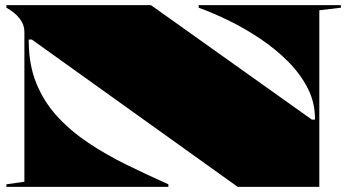

<svg xmlns="http://www.w3.org/2000/svg" viewBox="-20 -728 1353 748"><path d="M5 0V-10L75 -20V-605Q75 -631 57.5 -654.5Q40 -678 5 -698V-708H568L1195 -262H1207V-267Q1207 -329 1179 -384Q1151 -439 1103.5 -487Q1056 -535 997 -575Q938 -615 875 -646Q812 -677 754 -698V-708H1308V-698L1224 -688V0H906L104 -574H92V-569Q92 -476 121.5 -403.5Q151 -331 203.5 -274Q256 -217 325 -171Q394 -125 473.5 -86Q553 -47 636 -10V0Z"/></svg>

Font: Kalnia Expanded
Style: Bold
Weight: 700
Width: 7
Designer: Frida Medrano
Foundry: Frida Medrano
Version: Version 1.105